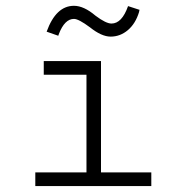

<svg xmlns="http://www.w3.org/2000/svg" viewBox="-20 -625 626 645"><path d="M127 -419.9H319.3V-45.9H488.3V0H98.6V-45.9H270.5V-374H127ZM410.2 -604.5 449.2 -591.8Q447.3 -589.8 447.3 -585Q435.5 -545.9 409.7 -523.9Q383.8 -502 351.6 -502Q321.3 -502 282.2 -533.2Q244.1 -561.5 228.5 -561.5Q197.3 -561.5 177.7 -510.7L175.8 -504.9L136.7 -518.6Q168 -605.5 228.5 -605.5Q261.7 -605.5 300.8 -572.3Q335.9 -545.9 354.5 -545.9Q389.6 -545.9 410.2 -604.5Z"/></svg>

Font: Thabit
Style: Regular
Weight: 500
Designer: Regenerated by Nadim Shaikli
Foundry: MAK Alagha
Version: 0.01